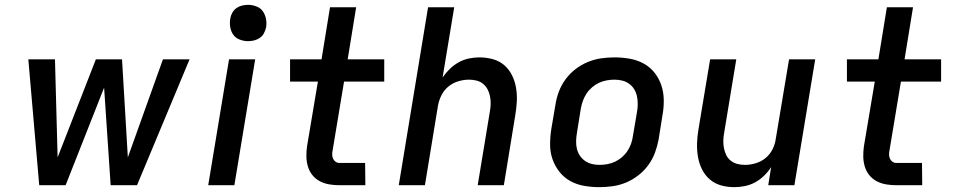

<svg xmlns="http://www.w3.org/2000/svg" viewBox="-20 -765 3940 793"><path d="M142 0 97 -520H207L218 -115L376 -520H484L508 -115L653 -520H763L546 0H437L410 -403L251 0Z M840 0 926 -520H1034L948 0ZM1004 -595Q987 -595 970 -601.5Q953 -608 943.5 -621.5Q934 -635 931 -652.5Q928 -670 931 -688Q933 -701 939.5 -712.5Q946 -724 956.5 -731.5Q967 -739 979.5 -742Q992 -745 1005 -745Q1022 -745 1039 -738.5Q1056 -732 1065.5 -718.5Q1075 -705 1078.5 -687.5Q1082 -670 1079 -652Q1076 -639 1070 -627.5Q1064 -616 1053 -608.5Q1042 -601 1029.5 -598Q1017 -595 1004 -595Z M1489 0H1382Q1361 0 1340 -3.5Q1319 -7 1301 -16.5Q1283 -26 1270.5 -41.5Q1258 -57 1252 -76.5Q1246 -96 1245.5 -117Q1245 -138 1248 -160L1293 -428H1178V-520H1308L1343 -735H1451L1416 -520H1567V-428H1401L1354 -145Q1352 -136 1352 -127Q1352 -118 1355.5 -110Q1359 -102 1366 -97Q1373 -92 1382 -92H1488Z M1627 0 1748 -735H1856L1808 -445Q1821 -464 1838 -480.5Q1855 -497 1875 -508Q1895 -519 1917 -523.5Q1939 -528 1960 -528Q1989 -528 2016 -520.5Q2043 -513 2063 -495.5Q2083 -478 2095 -453.5Q2107 -429 2111.5 -401.5Q2116 -374 2114.5 -345.5Q2113 -317 2108 -288L2061 0H1953L2003 -303Q2006 -319 2006.5 -335Q2007 -351 2004 -366.5Q2001 -382 1994 -395.5Q1987 -409 1975.5 -418.5Q1964 -428 1949 -432Q1934 -436 1917 -436Q1896 -436 1873.5 -429.5Q1851 -423 1832.5 -408Q1814 -393 1803.5 -372Q1793 -351 1789 -329L1735 0Z M2455 8Q2423 8 2392 2.5Q2361 -3 2335 -17.5Q2309 -32 2290.5 -55.5Q2272 -79 2262 -107.5Q2252 -136 2252 -168Q2252 -200 2257 -232L2274 -332Q2278 -359 2288 -386Q2298 -413 2315.5 -437Q2333 -461 2357 -479.5Q2381 -498 2408 -509Q2435 -520 2462.5 -524Q2490 -528 2518 -528Q2550 -528 2581 -522.5Q2612 -517 2638.5 -502.5Q2665 -488 2683.5 -464.5Q2702 -441 2711.5 -412.5Q2721 -384 2721.5 -352Q2722 -320 2716 -288L2700 -188Q2695 -161 2685 -134Q2675 -107 2657.5 -83Q2640 -59 2616 -40.5Q2592 -22 2565.5 -11Q2539 0 2511 4Q2483 8 2455 8ZM2456 -84Q2472 -84 2488.5 -87Q2505 -90 2520 -97Q2535 -104 2548.5 -115.5Q2562 -127 2571.5 -141.5Q2581 -156 2586.5 -171.5Q2592 -187 2594 -203L2611 -303Q2614 -320 2614 -336.5Q2614 -353 2610.5 -368.5Q2607 -384 2599 -397Q2591 -410 2578.5 -419Q2566 -428 2550.5 -432Q2535 -436 2518 -436Q2502 -436 2485.5 -433Q2469 -430 2454 -423Q2439 -416 2425.5 -404.5Q2412 -393 2402.5 -378.5Q2393 -364 2387.5 -348.5Q2382 -333 2379 -317L2363 -217Q2360 -200 2359.5 -183.5Q2359 -167 2362.5 -151.5Q2366 -136 2374.5 -123Q2383 -110 2395.5 -101Q2408 -92 2423.5 -88Q2439 -84 2456 -84Z M3013 8Q2984 8 2957.5 0.5Q2931 -7 2911 -24.5Q2891 -42 2879 -66.5Q2867 -91 2862.5 -118.5Q2858 -146 2859 -174.5Q2860 -203 2865 -232L2913 -520H3021L2971 -217Q2968 -201 2967.5 -185Q2967 -169 2970 -153.5Q2973 -138 2979.5 -124.5Q2986 -111 2998 -101.5Q3010 -92 3025 -88Q3040 -84 3057 -84Q3078 -84 3100.5 -90.5Q3123 -97 3141.5 -112Q3160 -127 3170.5 -148Q3181 -169 3184 -191L3239 -520H3347L3261 0H3153L3165 -75Q3153 -56 3136 -39.5Q3119 -23 3099 -12Q3079 -1 3056.5 3.5Q3034 8 3013 8Z M3789 0H3682Q3661 0 3640 -3.5Q3619 -7 3601 -16.5Q3583 -26 3570.5 -41.5Q3558 -57 3552 -76.5Q3546 -96 3545.5 -117Q3545 -138 3548 -160L3593 -428H3478V-520H3608L3643 -735H3751L3716 -520H3867V-428H3701L3654 -145Q3652 -136 3652 -127Q3652 -118 3655.5 -110Q3659 -102 3666 -97Q3673 -92 3682 -92H3788Z"/></svg>

Font: Iosevka Aile Semibold
Style: Italic
Weight: 600
Italic angle: -9°
Designer: Belleve Invis
Foundry: Belleve Invis
Version: Version 31.1.0; ttfautohint (v1.8.4)